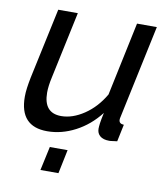

<svg xmlns="http://www.w3.org/2000/svg" viewBox="-80 -590 737 840"><g transform="rotate(10 288.5 -170.0)"><path d="M155 10Q33 10 33 -122Q33 -141 36 -162.5Q39 -184 44 -209L111 -522H198L135 -226Q126 -186 126 -157Q126 -66 204 -66Q254 -66 305.5 -100.5Q357 -135 392 -195L461 -522H549L461 -108Q460 -104 459.5 -101Q459 -98 459 -95Q459 -77 481 -76L465 0Q454 1 445.5 2.5Q437 4 430 4Q403 4 389 -8Q375 -20 375 -40Q375 -49 377 -64.5Q379 -80 386 -112Q341 -54 280 -22Q219 10 155 10ZM156 182 179 76H258L236 182Z"/></g></svg>

Font: Raleway Medium
Style: Italic
Weight: 500
Italic angle: -12°
Designer: Matt McInerney, Pablo Impallari, Rodrigo Fuenzalida
Foundry: Matt McInerney, Pablo Impallari, Rodrigo Fuenzalida
Version: Version 4.026